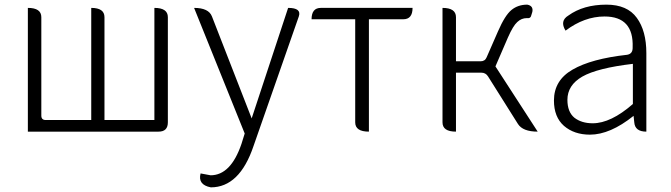

<svg xmlns="http://www.w3.org/2000/svg" viewBox="-20 -567 2890 827"><path d="M100 0V-533Q158 -533 158 -493V-69Q158 -50 177 -50H373V-533Q430 -533 430 -493V-50H645V-533Q703 -533 703 -493V-40Q703 0 663 0Z M888 240Q831 229 844 180L887 188Q974 188 1020 53L1034 8L816 -533Q879 -533 893 -496L1064 -57L1221 -533Q1280 -533 1267 -496L1072 62Q1012 240 888 240Z M1569 0Q1510 0 1510 -40V-484H1322Q1322 -533 1362 -533H1757Q1757 -484 1717 -484H1569V0Z M1944 0Q1886 0 1886 -40V-533Q1944 -533 1944 -493V-303H2050Q2069 -303 2076 -320L2125 -432Q2155 -501 2183 -524Q2211 -547 2251 -547Q2278 -542 2273 -516L2269 -503Q2266 -486 2249 -489Q2226 -489 2208 -472Q2190 -456 2168 -406L2114 -281L2296 0Q2232 0 2211 -33L2082 -238Q2072 -254 2053 -254H1944V0Z M2521 13Q2453 13 2409 -25Q2366 -63 2366 -134Q2366 -221 2446 -267Q2527 -314 2681 -331Q2706 -335 2705 -363Q2710 -496 2584 -496Q2497 -496 2416 -435Q2390 -477 2428 -500Q2493 -547 2592 -547Q2682 -547 2723 -490Q2764 -434 2764 -338V0Q2715 0 2712 -40L2709 -68Q2608 13 2521 13ZM2533 -36Q2611 -36 2706 -119V-292Q2553 -274 2488 -237Q2424 -200 2424 -137Q2424 -85 2454 -60Q2485 -36 2533 -36Z"/></svg>

Font: Swei Half Moon CJK SC
Style: Light
Weight: 300
Version: Version 2.071